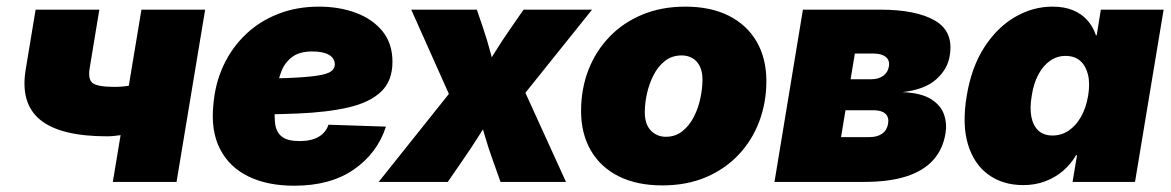

<svg xmlns="http://www.w3.org/2000/svg" viewBox="-20 -559 3598 590"><path d="M309.1 -140.1Q165.5 -140.1 103.5 -190.9Q41.5 -241.7 59.1 -346.2L89.4 -529.3H285.2L255.9 -351.6Q249.5 -314.9 264.9 -303.5Q280.3 -292 334 -292Q359.9 -292 392.1 -298.3Q424.3 -304.7 467.3 -318.4L442.4 -166.5Q432.6 -161.1 407.7 -154.8Q382.8 -148.4 355.2 -144.3Q327.6 -140.1 309.1 -140.1ZM326.7 0 414.6 -529.3H610.4L522.5 0Z M884.3 11.7Q801.3 11.7 742.7 -17.1Q684.1 -45.9 655.8 -101.8Q627.4 -157.7 635.7 -237.8Q641.1 -302.7 666.7 -357.7Q692.4 -412.6 734.9 -453.1Q777.3 -493.7 834.5 -516.1Q891.6 -538.6 960.4 -538.6Q1022.5 -538.6 1073.7 -519.5Q1125 -500.5 1155.5 -462.9Q1186 -425.3 1186 -369.1Q1186 -310.5 1151.1 -277.3Q1116.2 -244.1 1051 -229Q985.8 -213.9 894.8 -210.2Q803.7 -206.5 690.9 -206.5L709 -316.9Q806.2 -316.9 865.5 -319.3Q924.8 -321.8 955.8 -326.7Q986.8 -331.5 997.8 -340.1Q1008.8 -348.6 1008.8 -360.8Q1008.8 -379.9 991 -390.4Q973.1 -400.9 939.9 -400.9Q900.4 -400.9 877.9 -384Q855.5 -367.2 845 -340.6Q834.5 -314 830.8 -285.2Q827.1 -256.3 825.2 -231.9Q822.3 -200.2 825.9 -176Q829.6 -151.9 846.7 -138.7Q863.8 -125.5 900.4 -125.5Q937.5 -125.5 959.7 -138.9Q981.9 -152.3 989.3 -175.8L1166 -169.9Q1139.6 -88.4 1067.6 -38.3Q995.6 11.7 884.3 11.7Z M1143.6 0 1401.9 -323.7 1381.8 -220.2 1243.7 -529.3H1445.3L1464.8 -472.2Q1478 -433.1 1487.8 -395.3Q1497.6 -357.4 1508.3 -320.8H1452.1Q1475.6 -357.4 1498.8 -395.3Q1522 -433.1 1549.3 -472.2L1588.9 -529.3H1799.3L1551.8 -220.7L1571.8 -323.7L1719.2 0H1518.1L1495.1 -64.5Q1481 -103 1470.2 -140.6Q1459.5 -178.2 1448.2 -214.4H1497.6Q1474.6 -178.2 1450.9 -140.6Q1427.2 -103 1400.4 -64.5L1356 0Z M2015.1 10.7Q1937 10.7 1881.1 -17.3Q1825.2 -45.4 1795.4 -96.9Q1765.6 -148.4 1765.6 -218.3Q1765.6 -285.6 1788.1 -343.8Q1810.5 -401.9 1852.8 -445.8Q1895 -489.7 1954.1 -514.2Q2013.2 -538.6 2085.9 -538.6Q2164.1 -538.6 2219.7 -510.5Q2275.4 -482.4 2305.2 -430.9Q2335 -379.4 2335 -309.6Q2335 -244.6 2313.5 -186.8Q2292 -128.9 2250.5 -84.5Q2209 -40 2149.7 -14.6Q2090.3 10.7 2015.1 10.7ZM2025.9 -138.7Q2055.7 -138.7 2077.1 -156Q2098.6 -173.3 2112.3 -200.2Q2126 -227.1 2132.3 -257.6Q2138.7 -288.1 2138.7 -314.5Q2138.7 -339.4 2130.1 -356Q2121.6 -372.6 2107.2 -380.6Q2092.8 -388.7 2075.2 -388.7Q2044.9 -388.7 2023.4 -371.8Q2002 -355 1988.3 -328.1Q1974.6 -301.3 1968 -271.2Q1961.4 -241.2 1961.4 -214.4Q1961.4 -176.8 1980.2 -157.7Q1999 -138.7 2025.9 -138.7Z M2359.9 0 2447.3 -529.3H2685.5Q2795.4 -529.3 2853.3 -495.6Q2911.1 -461.9 2898.4 -387.7Q2892.1 -346.7 2856.9 -315.2Q2821.8 -283.7 2753.4 -275.9Q2811 -273.4 2841.3 -254.2Q2871.6 -234.9 2881.1 -206.5Q2890.6 -178.2 2885.3 -148.4Q2877.4 -100.1 2847.4 -66.9Q2817.4 -33.7 2764.6 -16.8Q2711.9 0 2635.3 0ZM2564.5 -137.7H2651.9Q2675.8 -137.7 2690.7 -148.2Q2705.6 -158.7 2709 -178.7Q2712.4 -198.7 2700.7 -209.5Q2689 -220.2 2665 -220.2H2578.1ZM2593.8 -315.4H2656.2Q2679.2 -315.4 2693.8 -325.9Q2708.5 -336.4 2711.4 -354.5Q2714.8 -373.5 2701.9 -384Q2689 -394.5 2663.6 -394.5H2606.9Z M3124.5 9.8Q3061.5 9.8 3017.1 -22.5Q2972.7 -54.7 2954.3 -116Q2936 -177.2 2950.7 -264.6Q2965.3 -353 3004.9 -414.1Q3044.4 -475.1 3099.1 -506.8Q3153.8 -538.6 3213.9 -538.6Q3250.5 -538.6 3277.1 -527.6Q3303.7 -516.6 3321.3 -496.8Q3338.9 -477.1 3347.7 -450.7H3350.1L3362.8 -529.3H3555.7L3467.8 0H3275.9L3289.6 -82H3286.6Q3270.5 -54.2 3246.3 -33.7Q3222.2 -13.2 3191.4 -1.7Q3160.6 9.8 3124.5 9.8ZM3214.4 -142.6Q3241.2 -142.6 3263.7 -157.5Q3286.1 -172.4 3301.8 -200Q3317.4 -227.5 3323.7 -264.6Q3330.1 -302.7 3323.2 -330.1Q3316.4 -357.4 3299.1 -372.3Q3281.7 -387.2 3254.4 -387.2Q3228 -387.2 3206.8 -372.3Q3185.5 -357.4 3170.9 -330.1Q3156.2 -302.7 3150.4 -264.6Q3144 -227.1 3149.4 -199.7Q3154.8 -172.4 3171.1 -157.5Q3187.5 -142.6 3214.4 -142.6Z"/></svg>

Font: Inter 24pt Black
Style: Italic
Weight: 900
Italic angle: -9.3988°
Designer: Rasmus Andersson
Foundry: rsms
Version: Version 4.001;git-66647c0bb